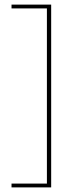

<svg xmlns="http://www.w3.org/2000/svg" viewBox="-20 -695 335 833"><path d="M202 118H30V101.5H183.5V-658.5H30V-675H202Z"/></svg>

Font: Anek Telugu Medium Thin
Style: Regular
Weight: 250
Version: Version 1.003